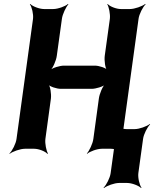

<svg xmlns="http://www.w3.org/2000/svg" viewBox="-20 -757 784 977"><path d="M601 -50 685 -661C688 -685 707 -722 721 -735L719 -737C704 -725 665 -711 641 -711H595C571 -711 537 -725 528 -737L526 -735C534 -722 542 -685 539 -661L513 -473C510 -449 515 -409 526 -397L529 -399C519 -412 483 -423 463 -423H305C285 -423 247 -412 233 -399L234 -397C249 -409 266 -449 269 -473L295 -661C298 -685 316 -722 328 -735L326 -737C313 -725 275 -711 251 -711H204C180 -711 145 -725 134 -737L132 -735C142 -722 151 -685 148 -661L64 -50C61 -26 42 11 28 24L29 26C44 14 83 0 107 0H154C178 0 212 14 221 26L224 24C216 11 208 -26 211 -50L239 -255C242 -279 236 -319 225 -331L223 -329C233 -316 269 -305 289 -305H447C467 -305 505 -316 519 -329L517 -331C502 -319 486 -279 483 -255L455 -50C452 -26 434 11 422 24L423 26C436 14 474 0 498 0H544C568 0 603 14 614 26L617 24C607 11 598 -26 601 -50ZM684 124 708 -50C711 -74 730 -111 744 -124L742 -126C727 -114 689 -100 665 -100H624C600 -100 564 -114 553 -126L551 -124C561 -111 570 -74 567 -50L543 124C540 148 521 185 507 198L509 200C524 188 562 174 586 174H627C651 174 687 188 698 200L700 198C690 185 681 148 684 124Z"/></svg>

Font: Asimov
Style: EdgeNarIt
Weight: 500
Designer: Google
Version: Version 2.000980: 2014